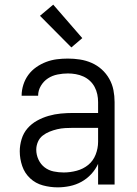

<svg xmlns="http://www.w3.org/2000/svg" viewBox="-20 -794 590 826"><path d="M228 12Q196 12 164.5 3.5Q133 -5 109.5 -27Q86 -49 75.5 -80Q65 -111 65 -143Q65 -169 73 -195.5Q81 -222 98.5 -242Q116 -262 139.5 -275Q163 -288 189 -295.5Q215 -303 241.5 -305.5Q268 -308 295 -308H402V-355Q402 -372 398.5 -388.5Q395 -405 387 -420Q379 -435 366.5 -446.5Q354 -458 338.5 -465Q323 -472 306 -475Q289 -478 272 -478Q250 -478 227.5 -473.5Q205 -469 186.5 -457Q168 -445 156 -425Q144 -405 144 -382H73Q73 -406 80.5 -429.5Q88 -453 102 -472Q116 -491 136 -505Q156 -519 178.5 -527.5Q201 -536 224.5 -539Q248 -542 272 -542Q298 -542 324 -538Q350 -534 374 -523.5Q398 -513 417.5 -495.5Q437 -478 450 -455Q463 -432 468 -406.5Q473 -381 473 -355V0H402V-89Q391 -65 372.5 -45Q354 -25 330.5 -12Q307 1 280.5 6.5Q254 12 228 12ZM254 -52Q282 -52 310 -59.5Q338 -67 359.5 -84.5Q381 -102 391.5 -129Q402 -156 402 -184V-244H295Q278 -244 260.5 -243Q243 -242 226 -238Q209 -234 193 -227.5Q177 -221 163.5 -210.5Q150 -200 143 -183.5Q136 -167 136 -150Q136 -128 145.5 -107.5Q155 -87 172 -74Q189 -61 210.5 -56.5Q232 -52 254 -52ZM287 -590 152 -726 209 -774 334 -630Z"/></svg>

Font: Lode Term
Style: Regular
Weight: 400
Monospace: yes
Designer: Belleve Invis
Foundry: Belleve Invis
Version: Version 29.2.0